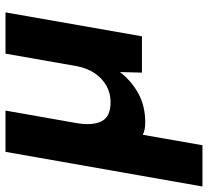

<svg xmlns="http://www.w3.org/2000/svg" viewBox="-66 -487 756 698"><g transform="rotate(-90 312.0 -138.0)"><path d="M-17 220 109 -496H259L213 -235Q204 -178 220.5 -146Q237 -114 290 -114Q322 -114 349 -129Q376 -144 395 -172Q414 -200 421 -240L466 -496H616L529 0H397L399 -80Q368 -39 322 -13.5Q276 12 216 12Q203 12 192 10Q181 8 171 3L133 220Z"/></g></svg>

Font: DM Sans 11pt Black
Style: Italic
Weight: 900
Italic angle: -10°
Version: Version 4.004;gftools[0.9.30]